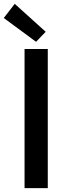

<svg xmlns="http://www.w3.org/2000/svg" viewBox="-42 -973 353 993"><path d="M85 -719.7H205.1V0H85ZM-22.5 -879.9 34.2 -953.1 194.3 -808.6 144.5 -756.8Z"/></svg>

Font: Reddit Sans Strawberry SemiBold
Style: Regular
Weight: 600
Designer: Stephen Hutchings
Foundry: Reddit
Version: Version 1.013